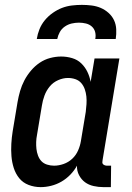

<svg xmlns="http://www.w3.org/2000/svg" viewBox="-20 -760 540 788"><path d="M147 8Q121 8 97.5 -1Q74 -10 59 -28.5Q44 -47 36.5 -70.5Q29 -94 27 -119Q25 -144 26.5 -170Q28 -196 32 -221L52 -341Q56 -364 62.5 -386.5Q69 -409 80 -430Q91 -451 107 -470Q123 -489 143 -502.5Q163 -516 186 -522Q209 -528 231 -528Q254 -528 276 -521.5Q298 -515 313.5 -500Q329 -485 338.5 -465.5Q348 -446 352 -424L368 -520H470L401 -103Q400 -98 400 -93.5Q400 -89 403 -86Q406 -83 410.5 -81.5Q415 -80 419 -80H436L435 8H404Q384 8 364 3.5Q344 -1 329 -12Q314 -23 304.5 -41Q295 -59 296 -80Q285 -60 268.5 -43Q252 -26 232 -14.5Q212 -3 190 2.5Q168 8 147 8ZM202 -80Q221 -80 241 -87Q261 -94 276.5 -108.5Q292 -123 300.5 -142.5Q309 -162 312 -181L332 -301Q334 -317 335 -333Q336 -349 334.5 -364Q333 -379 328 -393.5Q323 -408 313.5 -419Q304 -430 289.5 -435Q275 -440 259 -440Q239 -440 218.5 -431Q198 -422 184 -405Q170 -388 162.5 -367.5Q155 -347 152 -327L132 -207Q129 -192 128.5 -177.5Q128 -163 129.5 -149Q131 -135 136 -121.5Q141 -108 150 -98.5Q159 -89 173 -84.5Q187 -80 202 -80ZM131 -600Q134 -620 142 -640Q150 -660 164 -677Q178 -694 196.5 -707Q215 -720 234.5 -727.5Q254 -735 275 -737.5Q296 -740 316 -740Q336 -740 356 -737.5Q376 -735 393.5 -727.5Q411 -720 425.5 -707Q440 -694 448 -677Q456 -660 457 -640Q458 -620 455 -600H371Q374 -615 370.5 -628.5Q367 -642 357 -651Q347 -660 333 -663.5Q319 -667 304 -667Q289 -667 274 -663.5Q259 -660 246 -651Q233 -642 225.5 -628.5Q218 -615 215 -600Z"/></svg>

Font: Iosevka Curly Semibold
Style: Italic
Weight: 600
Italic angle: -9°
Monospace: yes
Designer: Belleve Invis
Foundry: Belleve Invis
Version: Version 22.1.2; ttfautohint (v1.8.4)